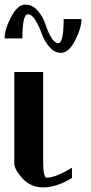

<svg xmlns="http://www.w3.org/2000/svg" viewBox="-20 -812 394 832"><path d="M167 -500V-110.4Q167 -42 182.6 -42Q219.7 -42 292 -85Q292 -85 292 -41Q225.6 0 167 0Q112.3 0 77.1 -39.1Q42 -78.1 42 -103.5V-500ZM100.6 -750Q77.1 -750 77.1 -645.5H0Q0 -685.5 28.3 -738.8Q56.6 -792 88.9 -792Q120.1 -792 143.1 -766.1Q166 -740.2 176.3 -708.5Q186.5 -676.8 201.2 -650.9Q215.8 -625 232.4 -625Q255.9 -625 255.9 -729.5H333Q333 -689.5 305.2 -636.2Q277.3 -583 245.1 -583Q215.8 -583 193.8 -608.9Q171.9 -634.8 160.6 -666.5Q149.4 -698.2 133.8 -724.1Q118.2 -750 100.6 -750Z"/></svg>

Font: okolaks
Style: Bold
Weight: 600
Width: 8
Version: Version 000.6.0